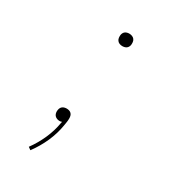

<svg xmlns="http://www.w3.org/2000/svg" viewBox="-180 -641 859 948"><g transform="rotate(30 250.0 -166.5)"><path d="M277 -467Q268 -467 260.5 -470Q253 -473 248 -479.5Q243 -486 242 -494.5Q241 -503 242 -511Q243 -517 246 -522.5Q249 -528 254 -531.5Q259 -535 265 -536.5Q271 -538 277 -538Q285 -538 293 -535Q301 -532 306 -525.5Q311 -519 312 -510.5Q313 -502 312 -494Q311 -488 308 -482.5Q305 -477 300 -473.5Q295 -470 289 -468.5Q283 -467 277 -467ZM141 205 126 194Q156 153 176.5 106.5Q197 60 205 12Q206 11 206 9Q206 7 206 5Q203 7 199.5 7.5Q196 8 193 8Q186 8 179 5.5Q172 3 167 -2Q162 -7 160 -13.5Q158 -20 158 -28Q158 -30 158.5 -32Q159 -34 159 -36Q160 -42 163 -47.5Q166 -53 171 -56.5Q176 -60 182 -61.5Q188 -63 194 -63Q201 -63 208 -61Q215 -59 220 -54Q225 -49 227 -42Q229 -35 229 -27Q229 -17 227.5 -6.5Q226 4 224 15Q216 65 194.5 113.5Q173 162 141 205Z"/></g></svg>

Font: Iosevka Slab Thin
Style: Italic
Weight: 100
Italic angle: -9°
Monospace: yes
Designer: Belleve Invis
Foundry: Belleve Invis
Version: Version 11.1.1; ttfautohint (v1.8.3)